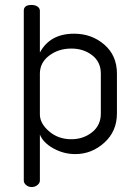

<svg xmlns="http://www.w3.org/2000/svg" viewBox="-20 -755 535 775"><path d="M107 -735Q122 -735 131.5 -728.5Q141 -722 141 -711V-543Q182 -619 279 -619Q350 -619 401 -575Q452 -531 452 -458V-297Q452 -225 401 -179Q350 -133 284 -133Q237 -133 195.5 -156Q154 -179 141 -212V-26Q141 -16 131 -8Q121 0 108 0Q95 0 85.5 -8Q76 -16 76 -26V-712Q76 -735 107 -735ZM387 -297V-458Q387 -505 352 -532Q317 -559 268 -559Q216 -559 178.5 -530.5Q141 -502 141 -458V-293Q141 -257 178 -225Q215 -193 268 -193Q316 -193 351.5 -221Q387 -249 387 -297Z"/></svg>

Font: Dosis
Style: Regular
Weight: 400
Designer: Edgar Tolentino, Pablo Impallari, Igino Marini
Foundry: Edgar Tolentino, Pablo Impallari, Igino Marini
Version: Version 1.007